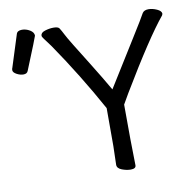

<svg xmlns="http://www.w3.org/2000/svg" viewBox="-81 -806 922 905"><g transform="rotate(-10 379.5 -354.0)"><path d="M52.7 -514.2Q37.1 -514.2 20.5 -523.2Q3.9 -532.2 3.9 -543Q3.9 -550.8 5.9 -553.2L54.7 -707Q59.1 -723.1 82 -723.1Q101.1 -723.1 119.4 -712.2Q137.7 -701.2 137.7 -685.1Q137.7 -681.2 74.7 -526.9Q69.8 -514.2 52.7 -514.2ZM473.1 15.1Q453.1 15.1 430.9 6.6Q408.7 -2 408.7 -19L411.1 -107.9V-290Q315.9 -462.9 206.1 -623Q185.1 -651.9 176.5 -662.8Q168 -673.8 168 -679.2Q168 -693.8 189 -700.4Q210 -707 230 -707Q252 -707 257.8 -698.2Q266.1 -685.1 274.9 -667.5Q283.7 -649.9 308.3 -609.9Q333 -569.8 375.5 -501.5Q418 -433.1 453.1 -372.1Q537.1 -507.8 590.6 -593Q644 -678.2 656.7 -702.1Q665 -714.8 686 -714.8Q705.1 -714.8 726.1 -705.3Q747.1 -695.8 747.1 -682.1L744.1 -674.8Q668.9 -584 523.9 -341.8L495.1 -292Q495.1 -106.9 498 -1Q498 15.1 473.1 15.1Z"/></g></svg>

Font: LXGW WenKai GB Screen
Style: Regular
Weight: 400
Designer: LXGW / Fontworks Inc.
Foundry: LXGW / Fontworks Inc.
Version: Version 1.321;February 19, 2024;FontCreator 14.0.0.2901 64-b